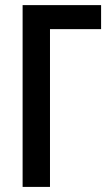

<svg xmlns="http://www.w3.org/2000/svg" viewBox="-20 -734 428 754"><path d="M377 -713.9V-619.6H176.3V0H68.8V-713.9Z"/></svg>

Font: Open Sans Condensed SemiBold
Style: Regular
Weight: 600
Width: 3
Designer: Monotype Design Team
Foundry: Monotype Imaging Inc.
Version: Version 3.000; ttfautohint (v1.8.4)